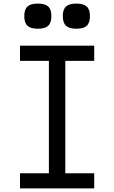

<svg xmlns="http://www.w3.org/2000/svg" viewBox="-20 -1056 640 1076"><path d="M254 0V-800H346V0ZM92 0V-85H508V0ZM92 -715V-800H508V-715ZM408 -895Q368 -895 350 -911.5Q332 -928 332 -966Q332 -1003 350 -1019.5Q368 -1036 408 -1036Q448 -1036 466 -1019.5Q484 -1003 484 -966Q484 -928 466 -911.5Q448 -895 408 -895ZM192 -895Q152 -895 134 -911.5Q116 -928 116 -966Q116 -1003 134 -1019.5Q152 -1036 192 -1036Q232 -1036 250 -1019.5Q268 -1003 268 -966Q268 -928 250 -911.5Q232 -895 192 -895Z"/></svg>

Font: Victor Mono Thin SemiBold
Style: Regular
Weight: 600
Monospace: yes
Version: Version 1.561;gftools[0.9.30]